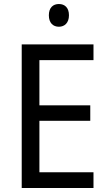

<svg xmlns="http://www.w3.org/2000/svg" viewBox="-20 -1001 540 955"><path d="M273 -981C244 -981 223 -963 223 -925C223 -887 244 -868 273 -868C301 -868 323 -887 323 -925C323 -963 302 -981 273 -981ZM445 -66V-144H176V-400H429V-477H176V-702H445V-780H88V-66Z"/></svg>

Font: Noto Sans Malayalam UI SemiCondensed
Style: Regular
Weight: 400
Width: 4
Designer: Jelle Bosma - Monotype Design Team
Foundry: Monotype Imaging Inc.
Version: Version 2.104